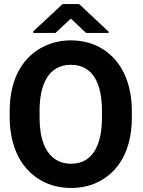

<svg xmlns="http://www.w3.org/2000/svg" viewBox="-20 -921 706 951"><path d="M28 -339C28 -230 61 -142 113 -84C161 -30 235 10 332 10C377 10 417 2 454 -14C567 -64 633 -175 633 -339V-371C633 -481 601 -568 549 -627C501 -681 429 -721 331 -721C286 -721 245 -712 208 -696C95 -646 28 -534 28 -371ZM145 -758H255L331 -829L406 -758H518V-764L372 -901H290L145 -766ZM176 -339V-372C176 -498 217 -600 331 -600C446 -600 485 -498 485 -372V-339C485 -214 446 -110 332 -110C307 -110 285 -115 266 -125C201 -159 176 -239 176 -339Z"/></svg>

Font: Asimov Pro
Style: Bd
Weight: 700
Designer: Google
Version: Version 2.000980; 2014